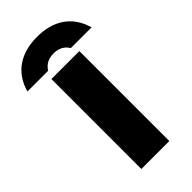

<svg xmlns="http://www.w3.org/2000/svg" viewBox="-386 -1059 1132 1132"><g transform="rotate(-45 180.5 -493.0)"><path d="M65 0H298V-750H65ZM448 -798C412 -926 313 -986 181 -986C48 -986 -51 -926 -87 -798H86C106 -831 137 -848 181 -848C224 -848 255 -831 275 -798Z"/></g></svg>

Font: Bounded ExtBd
Style: Regular
Weight: 800
Designer: Vlad Churkin
Version: Version 3.0